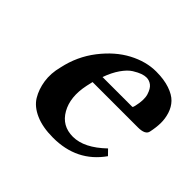

<svg xmlns="http://www.w3.org/2000/svg" viewBox="-116 -580 727 727"><g transform="rotate(45 247.0 -217.0)"><path d="M214.4 -285.2H374.5Q377 -287.1 378.9 -295.9Q388.2 -335.4 380.9 -359.1Q373.5 -382.8 361.1 -392.3Q348.6 -401.9 333.5 -401.9Q323.2 -401.9 310.5 -397.5Q297.9 -393.1 280 -382.1Q262.2 -371.1 244.6 -345.9Q227.1 -320.8 214.4 -285.2ZM420.4 -108.9 440.9 -87.9Q371.6 10.3 243.7 9.8Q188.5 9.8 150.1 -7.1Q111.8 -23.9 94.2 -52.7Q76.7 -81.5 71 -119.1Q65.4 -156.7 76.2 -198.2Q91.8 -271.5 136.2 -328.9Q180.7 -386.2 235.1 -415Q289.6 -443.8 343.3 -443.8Q385.7 -443.8 416.3 -433.3Q446.8 -422.9 462.9 -406Q479 -389.2 486.6 -365.2Q494.1 -341.3 493.7 -317.4Q493.2 -293.5 487.3 -266.1Q482.9 -245.1 443.8 -245.1H201.2Q198.2 -231.4 195.3 -219.2Q179.7 -145.5 208 -95.7Q236.3 -45.9 294.9 -45.9Q355 -45.9 420.4 -108.9Z"/></g></svg>

Font: Linux Libertine Slanted
Style: Semibold Slanted
Weight: 600
Designer: Philipp H. Poll
Foundry: Philipp H. Poll
Version: Version 5.1.1